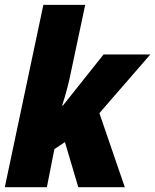

<svg xmlns="http://www.w3.org/2000/svg" viewBox="-21 -780 646 800"><path d="M-1 0 159.7 -759.8H334L268.6 -451.2Q264.6 -433.1 259.3 -413.1Q253.9 -393.1 248.5 -374.3Q243.2 -355.5 237.8 -340.3H241.2L410.6 -553.2H605.5L393.1 -308.6L499 0H305.2L249.5 -188L205.6 -158.7L174.3 0Z"/></svg>

Font: Open Sans SemiCondensed ExtraBold
Style: Italic
Weight: 800
Width: 4
Italic angle: -12°
Designer: Monotype Design Team
Foundry: Monotype Imaging Inc.
Version: Version 3.003